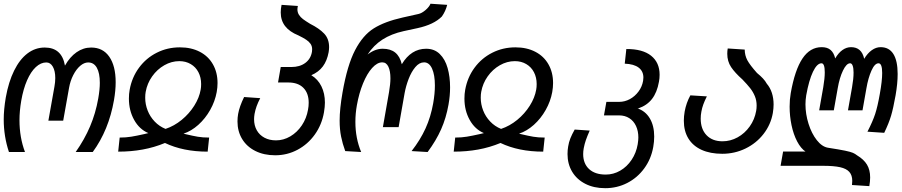

<svg xmlns="http://www.w3.org/2000/svg" viewBox="-20 -813 4840 1030"><path d="M0 -172Q0 -225 11 -290Q26 -374 55.8 -434.2Q85.5 -494.5 127.2 -526.2Q169 -558 220 -558Q311.5 -558 328.5 -461Q354.5 -507.5 390.8 -532.8Q427 -558 469 -558Q532 -558 566.2 -508.8Q600.5 -459.5 600.5 -372Q600.5 -328 591.5 -276Q563.5 -115 477.5 2.5H386Q433.5 -65 463.2 -135Q493 -205 507 -284.5Q515.5 -333 515.5 -368.5Q515.5 -421 499.5 -449.5Q483.5 -478 453 -478Q431.5 -478 410.2 -459.8Q389 -441.5 373 -410.2Q357 -379 350.5 -342L319 -165.5H239.5L272 -348Q276.5 -373 276.5 -394Q276.5 -432.5 263.5 -455.2Q250.5 -478 228.5 -478Q199 -478 172.2 -453.2Q145.5 -428.5 125.2 -382.2Q105 -336 94 -273Q84.5 -217.5 84.5 -168Q84.5 -76 114 2.5H28Q0 -81.5 0 -172Z M753 -93.5Q771 -98 776 -99Q728 -119 699.8 -169.5Q671.5 -220 671.5 -284Q671.5 -309.5 675.5 -331Q687.5 -398 725.8 -449.8Q764 -501.5 821 -530.2Q878 -559 945 -559Q1006 -559 1051.8 -535.2Q1097.5 -511.5 1122.2 -468Q1147 -424.5 1147 -367.5Q1147 -344 1142.5 -319Q1133.5 -269.5 1107.5 -223.2Q1081.5 -177 1043.8 -143.2Q1006 -109.5 964.5 -96L977 -93Q1014.5 -84 1041 -79.5Q1067.5 -75 1102 -75L1094 0.5Q962.5 0.5 865 -46Q807 -22 745.2 -10.8Q683.5 0.5 614 0.5L622 -75Q656 -75 684.5 -79.8Q713 -84.5 753 -93.5ZM759 -288.5Q759 -253.5 772 -220.2Q785 -187 809.8 -161Q834.5 -135 868 -121.5Q914.5 -137 954.8 -170Q995 -203 1022 -245.8Q1049 -288.5 1056.5 -332Q1059 -345 1059 -362Q1059 -397.5 1044.5 -425.5Q1030 -453.5 1003.2 -469.2Q976.5 -485 942 -485Q900 -485 861.5 -463Q823 -441 796.2 -403.2Q769.5 -365.5 761.5 -320Q759 -307 759 -288.5Z M1254 -161.5Q1254 -182.5 1257.5 -202Q1264.5 -241.5 1289.5 -292.5L1376 -286.5Q1364 -263.5 1356.8 -243.5Q1349.5 -223.5 1345.5 -201.5Q1343 -185.5 1343 -173.5Q1343 -140 1357.5 -114.2Q1372 -88.5 1398.8 -74.2Q1425.5 -60 1460.5 -60Q1501 -60 1537.5 -81.5Q1574 -103 1599.2 -140.5Q1624.5 -178 1632.5 -225Q1636 -243 1636 -262Q1636 -313 1607.5 -341.8Q1579 -370.5 1527 -370.5H1471.5L1486 -453.5H1543.5Q1588 -453.5 1617.5 -475.2Q1647 -497 1653.5 -535Q1654.5 -539.5 1654.5 -548.5Q1654.5 -565.5 1645.8 -578Q1637 -590.5 1622.2 -600.2Q1607.5 -610 1581 -623Q1533 -642.5 1509.5 -673Q1486 -703.5 1486 -746.5Q1486 -765.5 1490.5 -787L1578 -781Q1575.5 -770 1575.5 -763Q1575.5 -746.5 1583.8 -733.5Q1592 -720.5 1605.8 -710.2Q1619.5 -700 1644 -685Q1692 -661 1718.8 -633Q1745.5 -605 1745.5 -560Q1745.5 -549 1743 -533Q1734.5 -487 1712 -456.8Q1689.5 -426.5 1650 -409.5Q1685.5 -388 1704.2 -350Q1723 -312 1723 -262.5Q1723 -240.5 1718 -210.5Q1706.5 -144 1669 -91.5Q1631.5 -39 1576 -9.5Q1520.5 20 1456.5 20Q1396 20 1350 -3Q1304 -26 1279 -67.2Q1254 -108.5 1254 -161.5Z M1802 -166Q1802 -228.5 1817.5 -317Q1843 -463.5 1884.8 -543.8Q1926.5 -624 1985.2 -660.8Q2044 -697.5 2140 -719L2225 -738Q2243 -742 2263 -759.2Q2283 -776.5 2289.5 -793L2379 -787Q2370.5 -753 2350.5 -724.5Q2307.5 -681 2219.5 -662L2145.5 -646Q2079.5 -631.5 2031.8 -600.8Q1984 -570 1952 -520.5Q1991.5 -551.5 2033 -551.5Q2075 -551.5 2100.2 -531Q2125.5 -510.5 2135.5 -468.5Q2185.5 -551.5 2266 -551.5Q2310.5 -551.5 2339.2 -523.2Q2368 -495 2381.2 -448.2Q2394.5 -401.5 2394.5 -344.5Q2394.5 -298.5 2386 -251.5Q2373.5 -180.5 2346.5 -119.5Q2319.5 -58.5 2274 2.5L2188 -2.5Q2234.5 -62 2262.8 -124Q2291 -186 2304 -259.5Q2313 -311.5 2313 -354.5Q2313 -411.5 2297.8 -445Q2282.5 -478.5 2255 -478.5Q2229.5 -478.5 2208.2 -453.2Q2187 -428 2172.2 -389.8Q2157.5 -351.5 2150.5 -313L2118.5 -131H2034L2067 -319Q2074.5 -363 2074.5 -392.5Q2074.5 -432 2063.5 -455.2Q2052.5 -478.5 2030.5 -478.5Q2003.5 -478.5 1976.2 -448.2Q1949 -418 1927.5 -365.5Q1906 -313 1894.5 -248.5Q1886.5 -204 1886.5 -159Q1886.5 -71.5 1917.5 2.5L1832 -2.5Q1817.5 -42 1809.8 -80.5Q1802 -119 1802 -166Z M2553 -93.5Q2571 -98 2576 -99Q2528 -119 2499.8 -169.5Q2471.5 -220 2471.5 -284Q2471.5 -309.5 2475.5 -331Q2487.5 -398 2525.8 -449.8Q2564 -501.5 2621 -530.2Q2678 -559 2745 -559Q2806 -559 2851.8 -535.2Q2897.5 -511.5 2922.2 -468Q2947 -424.5 2947 -367.5Q2947 -344 2942.5 -319Q2933.5 -269.5 2907.5 -223.2Q2881.5 -177 2843.8 -143.2Q2806 -109.5 2764.5 -96L2777 -93Q2814.5 -84 2841 -79.5Q2867.5 -75 2902 -75L2894 0.5Q2762.5 0.5 2665 -46Q2607 -22 2545.2 -10.8Q2483.5 0.5 2414 0.5L2422 -75Q2456 -75 2484.5 -79.8Q2513 -84.5 2553 -93.5ZM2559 -288.5Q2559 -253.5 2572 -220.2Q2585 -187 2609.8 -161Q2634.5 -135 2668 -121.5Q2714.5 -137 2754.8 -170Q2795 -203 2822 -245.8Q2849 -288.5 2856.5 -332Q2859 -345 2859 -362Q2859 -397.5 2844.5 -425.5Q2830 -453.5 2803.2 -469.2Q2776.5 -485 2742 -485Q2700 -485 2661.5 -463Q2623 -441 2596.2 -403.2Q2569.5 -365.5 2561.5 -320Q2559 -307 2559 -288.5Z M3024.5 13.5Q3024.5 -8 3028 -27.5Q3031.5 -50 3039.8 -70.8Q3048 -91.5 3063 -118L3143.5 -112.5Q3129.5 -80.5 3122.8 -61Q3116 -41.5 3111.5 -18Q3108.5 -1.5 3108.5 13.5Q3108.5 64.5 3140.2 94Q3172 123.5 3229.5 123.5Q3271 123.5 3307.2 102.5Q3343.5 81.5 3368.2 44.5Q3393 7.5 3401 -39Q3404.5 -61 3404.5 -75.5Q3404.5 -110 3392 -137Q3379.5 -164 3356 -179Q3332.5 -194 3301 -194H3220L3233 -266.5H3301.5Q3331.5 -266.5 3358.8 -281.2Q3386 -296 3405.2 -321.8Q3424.5 -347.5 3430 -379.5Q3431.5 -388.5 3431.5 -397Q3431.5 -431 3406.2 -450.2Q3381 -469.5 3331.5 -471.5L3340 -550Q3427.5 -550.5 3473 -514Q3518.5 -477.5 3518.5 -412Q3518.5 -392.5 3515 -374.5Q3505 -317.5 3477.8 -282.2Q3450.5 -247 3403 -231L3398.5 -232Q3442 -218 3465.8 -178.2Q3489.5 -138.5 3489.5 -80.5Q3489.5 -53 3484.5 -25Q3473 40 3436.2 90.2Q3399.5 140.5 3345 168.5Q3290.5 196.5 3226.5 196.5Q3165.5 196.5 3119.8 173Q3074 149.5 3049.2 108Q3024.5 66.5 3024.5 13.5Z M3648.5 -165.5Q3648.5 -189 3653 -215Q3661.5 -261.5 3683.5 -301.5L3772 -296Q3760 -272 3753 -252.8Q3746 -233.5 3742.5 -213.5Q3739 -195.5 3739 -176.5Q3739 -120.5 3770.2 -87.8Q3801.5 -55 3856 -55Q3898.5 -55 3937 -76.2Q3975.5 -97.5 4002 -134.8Q4028.5 -172 4036.5 -218Q4039 -231 4039 -247Q4039 -274 4029.5 -297Q4020 -320 4004.5 -339.8Q3989 -359.5 3963 -386.5Q3922.5 -422.5 3902 -453.2Q3881.5 -484 3881.5 -524.5Q3881.5 -540.5 3884 -553L3975 -547Q3975.5 -515.5 3989.2 -489.8Q4003 -464 4041 -421.5Q4060.5 -405.5 4073.2 -391.8Q4086 -378 4093.5 -364Q4111.5 -343 4120.8 -314.5Q4130 -286 4130 -252.5Q4130 -232 4126 -207Q4115 -144.5 4076.2 -94.5Q4037.5 -44.5 3979.2 -16.2Q3921 12 3854.5 12Q3790 12 3743.5 -9.2Q3697 -30.5 3672.8 -70.2Q3648.5 -110 3648.5 -165.5Z M4552 157.5Q4552 127 4536.2 109.2Q4520.5 91.5 4486.8 84Q4453 76.5 4396.5 76.5H4167.5L4181 0H4301L4303 1.5Q4276 -16.5 4256.2 -54.5Q4236.5 -92.5 4226.2 -141.5Q4216 -190.5 4216 -241Q4216 -279 4222 -313.5Q4244 -438 4284.8 -499Q4325.5 -560 4388 -560Q4418.5 -560 4436 -544.8Q4453.5 -529.5 4460.5 -499.5Q4477.5 -529 4499.2 -544.5Q4521 -560 4545.5 -560Q4602.5 -560 4616 -497.5Q4634 -527.5 4656.8 -543.8Q4679.5 -560 4704 -560Q4749.5 -560 4772.5 -523.5Q4795.5 -487 4795.5 -416Q4795.5 -365 4784.5 -302Q4772 -231.5 4760.2 -192Q4748.5 -152.5 4723.5 -100.5L4633.5 -106.5Q4661.5 -161 4674.8 -201.2Q4688 -241.5 4700 -310Q4712.5 -379 4712.5 -421.5Q4712.5 -473.5 4693 -473.5Q4672.5 -473.5 4655 -434.2Q4637.5 -395 4628 -339.5L4607 -221H4529L4551 -345.5Q4559 -390 4559 -424Q4559 -447.5 4554.2 -460.5Q4549.5 -473.5 4540.5 -473.5Q4521 -473.5 4502.2 -434.5Q4483.5 -395.5 4474 -339.5L4453 -221H4374.5L4396.5 -345.5Q4404.5 -392.5 4404.5 -425Q4404.5 -473.5 4387 -473.5Q4363 -473.5 4341.2 -428Q4319.5 -382.5 4305 -301.5Q4301 -276.5 4301 -253.5Q4301 -201 4317.5 -148.8Q4334 -96.5 4361.8 -61.2Q4389.5 -26 4421.5 -20.5Q4483 -11 4513 -4.8Q4543 1.5 4555.2 6.8Q4567.5 12 4578 20.5Q4614 42 4631 70.2Q4648 98.5 4648 139Q4648 160 4643.5 185.5L4550.5 179.5Q4552 167.5 4552 157.5Z"/></svg>

Font: JuliaMono Italic
Style: Regular
Weight: 400
Italic angle: -9°
Monospace: yes
Designer: cormullion
Foundry: corm
Version: Version 0.049; ttfautohint (v1.8.4)